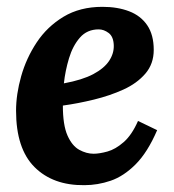

<svg xmlns="http://www.w3.org/2000/svg" viewBox="-20 -531 510 562"><path d="M280 -511Q324 -511 358 -498Q392 -485 411 -457Q430 -429 430 -385Q430 -344 405.5 -315.5Q381 -287 341.5 -269Q302 -251 255 -239.5Q208 -228 164 -222Q164 -165 177.5 -134.5Q191 -104 212 -92.5Q233 -81 254 -81Q271 -81 294.5 -87.5Q318 -94 342 -115Q366 -136 384 -177L440 -150Q412 -85 377 -50Q342 -15 304 -2Q266 11 227 11Q135 12 81 -42Q27 -96 27 -207Q27 -255 42 -308Q57 -361 87.5 -407Q118 -453 166 -482Q214 -511 280 -511ZM269 -445Q235 -445 214 -421Q193 -397 182 -360.5Q171 -324 167 -287Q221 -297 253 -314Q285 -331 299.5 -353Q314 -375 313 -399Q312 -424 298 -434.5Q284 -445 269 -445Z"/></svg>

Font: Lora
Style: Italic
Weight: 400
Italic angle: -3°
Designer: Olga Karpushina, Alexei Vanyashin (Cyrillic)
Foundry: Cyreal
Version: Version 3.008